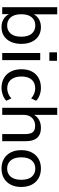

<svg xmlns="http://www.w3.org/2000/svg" viewBox="834 -1578 754 2461"><g transform="rotate(90 1210.5 -348.0)"><path d="M328 9Q262 9 215 -24Q168 -57 152 -113H162V0H73V-705H164V-377H153Q169 -431 216 -463.5Q263 -496 328 -496Q393 -496 441.5 -465.5Q490 -435 516.5 -378.5Q543 -322 543 -244Q543 -167 516 -109.5Q489 -52 441 -21.5Q393 9 328 9ZM307 -63Q373 -63 412 -109.5Q451 -156 451 -244Q451 -332 412 -378Q373 -424 307 -424Q241 -424 202 -378Q163 -332 163 -244Q163 -156 202 -109.5Q241 -63 307 -63Z M651 -604V-702H760V-604ZM660 0V-487H751V0Z M1108 9Q1034 9 980 -22.5Q926 -54 897 -111.5Q868 -169 868 -247Q868 -324 897 -380Q926 -436 980 -466Q1034 -496 1108 -496Q1154 -496 1198.5 -480Q1243 -464 1272 -435L1242 -371Q1213 -397 1179 -410Q1145 -423 1114 -423Q1041 -423 1001 -377Q961 -331 961 -246Q961 -161 1001 -112.5Q1041 -64 1114 -64Q1145 -64 1179 -77Q1213 -90 1242 -117L1272 -52Q1243 -23 1197.5 -7Q1152 9 1108 9Z M1362 0V-705H1453V-381H1440Q1461 -438 1508.5 -467Q1556 -496 1617 -496Q1676 -496 1714 -474.5Q1752 -453 1771 -410Q1790 -367 1790 -302V0H1699V-297Q1699 -340 1688 -368Q1677 -396 1653.5 -409Q1630 -422 1594 -422Q1552 -422 1520 -404Q1488 -386 1470.5 -353Q1453 -320 1453 -276V0Z M2141 9Q2069 9 2016 -22Q1963 -53 1934 -110Q1905 -167 1905 -244Q1905 -321 1934 -377.5Q1963 -434 2016 -465Q2069 -496 2141 -496Q2213 -496 2266 -465Q2319 -434 2348 -377.5Q2377 -321 2377 -244Q2377 -167 2348 -110Q2319 -53 2266 -22Q2213 9 2141 9ZM2141 -63Q2207 -63 2246 -109.5Q2285 -156 2285 -244Q2285 -332 2246 -378Q2207 -424 2141 -424Q2076 -424 2036.5 -378Q1997 -332 1997 -244Q1997 -156 2036.5 -109.5Q2076 -63 2141 -63Z"/></g></svg>

Font: Nunito Sans 12pt ExtraLight 12pt Medium
Style: Regular
Weight: 500
Version: Version 3.101;gftools[0.9.27]